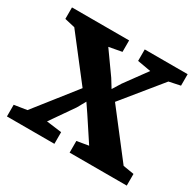

<svg xmlns="http://www.w3.org/2000/svg" viewBox="-126 -698 860 841"><g transform="rotate(30 304.5 -278.0)"><path d="M228 -273 63 -486 11 -498V-556H300V-498L235 -486L314 -375L340 -333L366 -375L447 -486L379 -498V-556H596V-498L539 -486L381 -292L554 -68L609 -59V0H320V-59L379 -69L302 -186L272 -230L248 -187L166 -69L243 -59V0H3V-59L67 -69Z"/></g></svg>

Font: Koeln Type Serif
Style: Bold
Weight: 700
Designer: Eben Sorkin
Foundry: Eben Sorkin
Version: Version 2.002